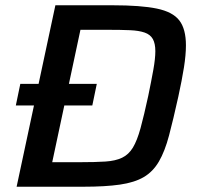

<svg xmlns="http://www.w3.org/2000/svg" viewBox="-20 -708 746 728"><path d="M40 -308 57 -390H347L330 -308ZM43 0 190 -688H407Q514 -688 574.5 -675.5Q635 -663 660 -630.5Q685 -598 685 -536Q685 -500 677.5 -452.5Q670 -405 656 -341Q637 -255 621 -194.5Q605 -134 582.5 -95.5Q560 -57 525 -36.5Q490 -16 434.5 -8Q379 0 296 0ZM178 -93H282Q342 -93 380 -95.5Q418 -98 443 -110Q468 -122 484 -148.5Q500 -175 513 -222.5Q526 -270 542 -344Q554 -402 561.5 -444Q569 -486 569 -514Q569 -543 559.5 -560Q550 -577 528.5 -584.5Q507 -592 473 -593.5Q439 -595 389 -595H285Z"/></svg>

Font: Saira Thin Medium
Style: Italic
Weight: 500
Italic angle: -12°
Version: Version 1.101